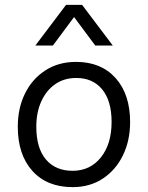

<svg xmlns="http://www.w3.org/2000/svg" viewBox="-20 -760 607 788"><path d="M292 -506Q395 -506 454.5 -439.5Q514 -373 514 -259Q514 -183 484.5 -122.5Q455 -62 402 -27Q349 8 278 8Q173 8 113 -58.5Q53 -125 53 -240Q53 -316 82.5 -376Q112 -436 166 -471Q220 -506 292 -506ZM278 -59Q350 -59 394 -114Q438 -169 438 -259Q438 -346 399.5 -393Q361 -440 293 -440Q243 -440 206.5 -414.5Q170 -389 149.5 -344Q129 -299 129 -240Q129 -152 168.5 -105.5Q208 -59 278 -59ZM443 -573H371L284 -690L197 -573H125L251 -740H317Z"/></svg>

Font: LivvicRegular
Style: Regular
Weight: 400
Designer: Jacques Le Bailly, Baron von Fonthausen
Version: Version 1.001; ttfautohint (v1.8.2)